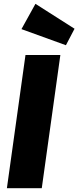

<svg xmlns="http://www.w3.org/2000/svg" viewBox="-20 -982 409 1002"><path d="M198 0H16L113 -695H295ZM369 -832 324 -746 92 -830 165 -962Z"/></svg>

Font: Trujillo ExtraBold
Style: Italic
Weight: 800
Italic angle: -8°
Designer: Fira Sans original fonts by bBox Type GmbH, Carrois Corporate GbR, & Edenspiekermann AG / Changes by Cristiano Sobral
Foundry: Fira Sans original fonts by bBox Type GmbH, Carrois Corporate GbR, & Edenspiekermann AG / Changes by Cristiano Sobral
Version: Version 4.301;July 28, 2020;FontCreator 13.0.0.2655 64-bit